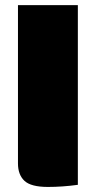

<svg xmlns="http://www.w3.org/2000/svg" viewBox="-20 -720 373 748"><path d="M50 -83.3V-700H283.3V0Q223.3 8.3 166.7 8.3Q100.8 8.3 75.4 -15.4Q50 -39.2 50 -83.3Z"/></svg>

Font: BoonTook
Style: Regular
Weight: 400
Designer: Sungsit Sawaiwan
Foundry: FontUni
Version: Version 3.0